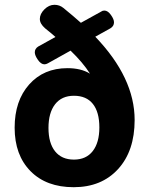

<svg xmlns="http://www.w3.org/2000/svg" viewBox="-20 -770 628 800"><path d="M377 -617Q541 -446 541 -270Q541 -141 472 -65.5Q403 10 287 10Q173 10 107 -57Q41 -124 41 -238Q41 -350 101.5 -418Q162 -486 261 -486Q318 -486 355 -463Q325 -510 274 -559L179 -506Q172 -502 165 -502Q151 -502 138 -520.5Q125 -539 125 -552Q125 -567 139 -576L211 -616Q198 -628 168 -652Q146 -671 146 -691Q146 -712 165 -731Q184 -750 207 -750Q228 -750 244 -737Q287 -702 317 -675L402 -722Q407 -726 415 -726Q429 -726 442 -708Q455 -690 455 -677Q455 -661 440 -652ZM394 -239Q394 -303 367 -337Q340 -371 288 -371Q237 -371 209.5 -335.5Q182 -300 182 -237Q182 -174 209.5 -139.5Q237 -105 288 -105Q339 -105 366.5 -140.5Q394 -176 394 -239Z"/></svg>

Font: Solway
Style: Bold
Weight: 700
Designer: Mariya V. Pigoulevskaya
Foundry: The Northern Block Ltd.
Version: Version 1.000;hotconv 1.0.109;makeotfexe 2.5.65596